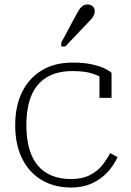

<svg xmlns="http://www.w3.org/2000/svg" viewBox="-20 -827 586 859"><path d="M298 -26Q348 -26 382 -43.5Q416 -61 437.5 -88Q459 -115 473 -142L506 -124Q488 -85 459 -54.5Q430 -24 390 -6Q350 12 298 12Q224 12 167.5 -21Q111 -54 79.5 -116.5Q48 -179 48 -267Q48 -352 78.5 -414.5Q109 -477 166.5 -512Q224 -547 305 -547Q357 -547 393.5 -538.5Q430 -530 451.5 -519Q473 -508 479 -501V-389H425V-497Q435 -495 441.5 -491Q448 -487 451 -483Q454 -479 454 -475Q454 -471 450 -469Q431 -485 396 -497Q361 -509 305 -509Q234 -509 188 -480.5Q142 -452 120 -398.5Q98 -345 98 -267Q98 -207 111 -161.5Q124 -116 149.5 -86Q175 -56 212.5 -41Q250 -26 298 -26ZM316 -752Q325 -769 332.5 -781Q340 -793 349 -800Q358 -807 371 -807Q386 -807 395 -798.5Q404 -790 404 -777Q404 -767 399.5 -758Q395 -749 387 -740Q379 -731 369 -721L272 -619H254V-636Z"/></svg>

Font: Roboto Serif Thin
Style: Regular
Weight: 250
Designer: Greg Gazdowicz
Foundry: Commercial Type
Version: Version 1.004